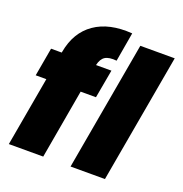

<svg xmlns="http://www.w3.org/2000/svg" viewBox="-139 -913 985 1035"><g transform="rotate(20 353.0 -395.0)"><path d="M23.9 0 94.2 -397.9H33.2L62 -561H123L124 -565.9Q145 -682.6 228 -740.2Q311 -797.9 444.8 -788.1L416 -621.1Q372.1 -625.5 350.1 -611.8Q328.1 -598.1 319.8 -561H408.2L378.9 -397.9H291L221.2 0ZM377.9 0 508.8 -740.2H706.1L575.2 0Z"/></g></svg>

Font: Poppins ExtraBold
Style: Italic
Weight: 800
Italic angle: -10°
Designer: Ninad Kale (Devanagari), Jonny Pinhorn (Latin)
Foundry: Indian Type Foundry
Version: Version 3.200;PS 1.000;hotconv 16.6.54;makeotf.lib2.5.65590